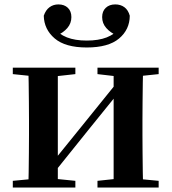

<svg xmlns="http://www.w3.org/2000/svg" viewBox="-20 -838 767 858"><path d="M367.6 -625.8Q271.8 -625.8 224.3 -666.3Q176.9 -706.8 175.6 -767.8Q184.5 -793.6 201.5 -805.9Q218.5 -818.3 241 -818.3Q267.5 -818.3 283.3 -803Q299 -787.8 299 -761.5Q299 -733.7 280.9 -712.7Q262.9 -691.8 233.8 -679.3L213.9 -717.1Q243.2 -685.1 279.2 -670.9Q315.3 -656.7 367.6 -656.7Q420.5 -656.7 456.8 -670.9Q493.1 -685.1 521.6 -717.1L502.4 -679.3Q473.4 -691.8 455 -712.7Q436.5 -733.7 436.5 -761.5Q436.5 -787.8 452.6 -803Q468.7 -818.3 495 -818.3Q518.8 -818.3 535.8 -805.9Q552.7 -793.6 559.9 -767.8Q559.7 -706.1 512.1 -665.9Q464.4 -625.8 367.6 -625.8ZM37.2 0V-29.9L146 -40.2H214.4L316.8 -29.9V0ZM415.6 0V-29.9L512.5 -40.2H580.3L689 -29.9V0ZM105.9 0Q107.6 -25.5 108.1 -67.4Q108.6 -109.4 109.1 -154.7Q109.6 -200 109.6 -234.8V-301.2Q109.6 -335.7 109.1 -381Q108.6 -426.4 108.1 -468.7Q107.6 -511 105.9 -535.7H238.4V0ZM209.7 -51.6 161.4 -77.8H186.4L345.6 -274.4L516 -485.4L563.7 -460.9H539.5L375.2 -257.7ZM487.8 0V-535.7H619.6Q618.6 -511 618.1 -468.7Q617.6 -426.4 617.1 -381Q616.6 -335.7 616.6 -301.2V-234.8Q616.6 -200 617.1 -154.7Q617.6 -109.4 618.1 -67.4Q618.6 -25.5 619.6 0ZM37.2 -506.8V-535.7H316.8V-506.8L214.7 -495.5H147ZM415.6 -506.8V-535.7H689V-506.8L580.5 -495.5H512.8Z"/></svg>

Font: Noto Serif HK ExtraLight
Style: Regular
Weight: 200
Designer: Ryoko NISHIZUKA 西塚涼子 (kana & ideographs); Frank Grießhammer (Latin, Greek & Cyrillic); Wenlong ZHANG 张文龙 (bopomofo); San
Foundry: Adobe
Version: Version 2.002-H1;hotconv 1.1.0;makeotfexe 2.6.0